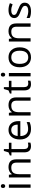

<svg xmlns="http://www.w3.org/2000/svg" viewBox="1955 -2730 784 4735"><g transform="rotate(-90 2347.5 -362.0)"><path d="M167 0H85.9V-535.2H167ZM79.1 -680.2Q79.1 -708 92.8 -720.9Q106.4 -733.9 127 -733.9Q146.5 -733.9 160.6 -720.7Q174.8 -707.5 174.8 -680.2Q174.8 -652.8 160.6 -639.4Q146.5 -626 127 -626Q106.4 -626 92.8 -639.4Q79.1 -652.8 79.1 -680.2Z M705.1 0V-346.2Q705.1 -411.6 675.3 -443.8Q645.5 -476.1 582 -476.1Q498 -476.1 459 -430.7Q419.9 -385.3 419.9 -280.8V0H338.9V-535.2H404.8L418 -461.9H421.9Q446.8 -501.5 491.7 -523.2Q536.6 -544.9 591.8 -544.9Q688.5 -544.9 737.3 -498.3Q786.1 -451.7 786.1 -349.1V0Z M1125.5 -57.1Q1147 -57.1 1167 -60.3Q1187 -63.5 1198.7 -66.9V-4.9Q1185.5 1.5 1159.9 5.6Q1134.3 9.8 1113.8 9.8Q958.5 9.8 958.5 -153.8V-472.2H881.8V-511.2L958.5 -544.9L992.7 -659.2H1039.6V-535.2H1194.8V-472.2H1039.6V-157.2Q1039.6 -108.9 1062.5 -83Q1085.4 -57.1 1125.5 -57.1Z M1531.7 9.8Q1413.1 9.8 1344.5 -62.5Q1275.9 -134.8 1275.9 -263.2Q1275.9 -392.6 1339.6 -468.8Q1403.3 -544.9 1510.7 -544.9Q1611.3 -544.9 1669.9 -478.8Q1728.5 -412.6 1728.5 -304.2V-252.9H1359.9Q1362.3 -158.7 1407.5 -109.9Q1452.6 -61 1534.7 -61Q1621.1 -61 1705.6 -97.2V-24.9Q1662.6 -6.3 1624.3 1.7Q1585.9 9.8 1531.7 9.8ZM1509.8 -477.1Q1445.3 -477.1 1407 -435.1Q1368.7 -393.1 1361.8 -318.8H1641.6Q1641.6 -395.5 1607.4 -436.3Q1573.2 -477.1 1509.8 -477.1Z M2232.9 0V-346.2Q2232.9 -411.6 2203.1 -443.8Q2173.3 -476.1 2109.9 -476.1Q2025.9 -476.1 1986.8 -430.7Q1947.8 -385.3 1947.8 -280.8V0H1866.7V-535.2H1932.6L1945.8 -461.9H1949.7Q1974.6 -501.5 2019.5 -523.2Q2064.5 -544.9 2119.6 -544.9Q2216.3 -544.9 2265.1 -498.3Q2314 -451.7 2314 -349.1V0Z M2653.3 -57.1Q2674.8 -57.1 2694.8 -60.3Q2714.8 -63.5 2726.6 -66.9V-4.9Q2713.4 1.5 2687.7 5.6Q2662.1 9.8 2641.6 9.8Q2486.3 9.8 2486.3 -153.8V-472.2H2409.7V-511.2L2486.3 -544.9L2520.5 -659.2H2567.4V-535.2H2722.7V-472.2H2567.4V-157.2Q2567.4 -108.9 2590.3 -83Q2613.3 -57.1 2653.3 -57.1Z M2914.6 0H2833.5V-535.2H2914.6ZM2826.7 -680.2Q2826.7 -708 2840.3 -720.9Q2854 -733.9 2874.5 -733.9Q2894 -733.9 2908.2 -720.7Q2922.4 -707.5 2922.4 -680.2Q2922.4 -652.8 2908.2 -639.4Q2894 -626 2874.5 -626Q2854 -626 2840.3 -639.4Q2826.7 -652.8 2826.7 -680.2Z M3548.3 -268.1Q3548.3 -137.2 3482.4 -63.7Q3416.5 9.8 3300.3 9.8Q3228.5 9.8 3172.9 -23.9Q3117.2 -57.6 3086.9 -120.6Q3056.6 -183.6 3056.6 -268.1Q3056.6 -398.9 3122.1 -471.9Q3187.5 -544.9 3303.7 -544.9Q3416 -544.9 3482.2 -470.2Q3548.3 -395.5 3548.3 -268.1ZM3140.6 -268.1Q3140.6 -165.5 3181.6 -111.8Q3222.7 -58.1 3302.2 -58.1Q3381.8 -58.1 3423.1 -111.6Q3464.4 -165 3464.4 -268.1Q3464.4 -370.1 3423.1 -423.1Q3381.8 -476.1 3301.3 -476.1Q3221.7 -476.1 3181.2 -423.8Q3140.6 -371.6 3140.6 -268.1Z M4056.6 0V-346.2Q4056.6 -411.6 4026.9 -443.8Q3997.1 -476.1 3933.6 -476.1Q3849.6 -476.1 3810.5 -430.7Q3771.5 -385.3 3771.5 -280.8V0H3690.4V-535.2H3756.3L3769.5 -461.9H3773.4Q3798.3 -501.5 3843.3 -523.2Q3888.2 -544.9 3943.4 -544.9Q4040 -544.9 4088.9 -498.3Q4137.7 -451.7 4137.7 -349.1V0Z M4649.4 -146Q4649.4 -71.3 4593.8 -30.8Q4538.1 9.8 4437.5 9.8Q4331.1 9.8 4271.5 -23.9V-99.1Q4310.1 -79.6 4354.2 -68.4Q4398.4 -57.1 4439.5 -57.1Q4502.9 -57.1 4537.1 -77.4Q4571.3 -97.7 4571.3 -139.2Q4571.3 -170.4 4544.2 -192.6Q4517.1 -214.8 4438.5 -245.1Q4363.8 -272.9 4332.3 -293.7Q4300.8 -314.5 4285.4 -340.8Q4270 -367.2 4270 -403.8Q4270 -469.2 4323.2 -507.1Q4376.5 -544.9 4469.2 -544.9Q4555.7 -544.9 4638.2 -509.8L4609.4 -443.8Q4528.8 -477.1 4463.4 -477.1Q4405.8 -477.1 4376.5 -459Q4347.2 -440.9 4347.2 -409.2Q4347.2 -387.7 4358.2 -372.6Q4369.1 -357.4 4393.6 -343.8Q4418 -330.1 4487.3 -304.2Q4582.5 -269.5 4616 -234.4Q4649.4 -199.2 4649.4 -146Z"/></g></svg>

Font: f02293617
Style: Regular
Weight: 400
Foundry: Ascender Corporation
Version: Version 1.10